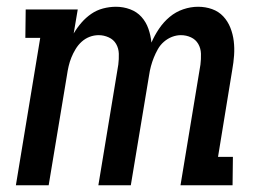

<svg xmlns="http://www.w3.org/2000/svg" viewBox="-20 -548 790 568"><path d="M27 0 99 -436H55L56 -520H210L198 -449Q208 -466 221 -481Q234 -496 250 -507Q266 -518 285 -523Q304 -528 323 -528Q345 -528 365 -520.5Q385 -513 398.5 -498Q412 -483 419 -463Q426 -443 428 -422Q437 -443 450.5 -463Q464 -483 482 -498Q500 -513 522 -520.5Q544 -528 566 -528Q588 -528 607.5 -521Q627 -514 640.5 -499.5Q654 -485 661.5 -466Q669 -447 671.5 -426.5Q674 -406 672.5 -384.5Q671 -363 667 -341L625 -84H669L668 0H514L573 -357Q575 -373 574.5 -389Q574 -405 566.5 -418Q559 -431 545 -437.5Q531 -444 515 -444Q502 -444 489 -439Q476 -434 465 -424.5Q454 -415 447 -402.5Q440 -390 435 -377.5Q430 -365 426.5 -352Q423 -339 421 -325L367 0H271L330 -357Q332 -373 331.5 -389Q331 -405 323.5 -418Q316 -431 301.5 -437.5Q287 -444 272 -444Q258 -444 245 -439Q232 -434 221.5 -424.5Q211 -415 203.5 -402.5Q196 -390 191 -377.5Q186 -365 183 -352Q180 -339 178 -325L124 0Z"/></svg>

Font: Iosevka Etoile Medium
Style: Italic
Weight: 500
Italic angle: -9°
Designer: Belleve Invis
Foundry: Belleve Invis
Version: Version 22.1.2; ttfautohint (v1.8.4)